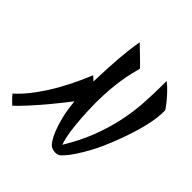

<svg xmlns="http://www.w3.org/2000/svg" viewBox="-347 -981 1237 1237"><g transform="rotate(45 271.5 -362.5)"><path d="M651.9 -597.2Q651.9 -571.8 647.5 -537.4Q643.1 -502.9 632.6 -458.3Q622.1 -413.6 604.2 -358.4Q586.4 -303.2 560.1 -235.8Q531.2 -162.6 501.2 -106.2Q471.2 -49.8 445.1 -10.7Q418.9 28.3 399.4 49.8Q379.9 71.3 372.1 75.2Q359.4 81.1 344.2 81.1Q331.5 81.1 318.4 77.1Q305.2 73.2 295.9 64.9Q290 60.1 276.6 40Q263.2 20 248 -16.8Q232.9 -53.7 218.8 -108.9Q204.6 -164.1 197.8 -240.2Q176.8 -212.9 151.9 -181.6Q127 -150.4 101.1 -119.4Q75.2 -88.4 49.6 -58.8Q23.9 -29.3 1.5 -4.9Q-21 19.5 -38.6 37.4Q-56.2 55.2 -65.9 63Q-71.3 58.1 -78.4 51.3Q-85.4 44.4 -93 36.9Q-100.6 29.3 -107.7 21.5Q-114.7 13.7 -120.1 6.8Q-48.8 -55.7 24.4 -169.4Q97.7 -283.2 164.1 -443.8Q172.4 -437 179.7 -430.2Q187 -423.3 193.8 -416.5Q195.8 -484.9 198.5 -538.1Q201.2 -591.3 204.6 -632.1Q208 -672.9 211.2 -702.1Q214.4 -731.4 217.3 -752Q220.2 -772.5 222.4 -785.4Q224.6 -798.3 226.1 -806.2Q231 -801.8 240.7 -792.2Q250.5 -782.7 262.7 -771Q274.9 -759.3 288.3 -746.3Q301.8 -733.4 313.7 -721.7Q325.7 -710 334.7 -700.7Q343.8 -691.4 347.2 -687Q340.8 -662.6 332.8 -630.1Q324.7 -597.7 317.6 -554Q310.5 -510.3 305.7 -454.1Q300.8 -397.9 300.8 -326.2Q301.3 -259.3 305.7 -196.8Q307.6 -169.9 310.3 -141.4Q313 -112.8 317.1 -85.2Q321.3 -57.6 327.1 -32.2Q333 -6.8 340.3 13.2Q401.4 -87.4 437.7 -181.6Q474.1 -275.9 493.7 -366.2Q513.2 -456.5 519 -544.2Q524.9 -631.8 524.9 -719.2V-752.9Q550.3 -733.4 573.2 -709.5Q596.2 -685.5 613.8 -664.1Q634.3 -639.2 651.9 -613.8Z"/></g></svg>

Font: Yesteryear
Style: Regular
Weight: 400
Designer: Astigmatic (AOETI)
Foundry: Astigmatic (AOETI)
Version: Version 1.000